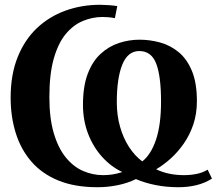

<svg xmlns="http://www.w3.org/2000/svg" viewBox="-20 -772 916 803"><path d="M848.5 -62.5 866.5 -25Q836.5 -6 801.2 2.5Q766 11 726 11Q676 11 630.8 2Q585.5 -7 548.5 -23Q514 -6 472.2 2.5Q430.5 11 388 11Q292.5 11 223.8 -17.2Q155 -45.5 111 -96.5Q67 -147.5 45.8 -215.8Q24.5 -284 24.5 -364Q24.5 -459.5 53.5 -532.2Q82.5 -605 133.8 -653.8Q185 -702.5 253 -727.2Q321 -752 399 -752Q413.5 -752 434.8 -750.5Q456 -749 470.5 -746.5L460.5 -696Q448.5 -698.5 435 -699.8Q421.5 -701 409.5 -701Q367 -701 327 -684.5Q287 -668 255.2 -630Q223.5 -592 205 -527.2Q186.5 -462.5 186.5 -366Q186.5 -277 205 -214.8Q223.5 -152.5 255 -113.8Q286.5 -75 327 -57.2Q367.5 -39.5 411 -39.5Q430 -39.5 449.2 -42.2Q468.5 -45 491.5 -52.5Q444.5 -74.5 407 -116Q369.5 -157.5 348.2 -213.2Q327 -269 327 -333.5Q327 -411 347 -463.5Q367 -516 401.2 -547.2Q435.5 -578.5 477.5 -592.2Q519.5 -606 563.5 -606Q606.5 -606 649 -594.5Q691.5 -583 726.5 -554.5Q761.5 -526 782.5 -475.8Q803.5 -425.5 803.5 -349Q803.5 -296 788.5 -251.5Q773.5 -207 748.2 -171Q723 -135 693 -108.2Q663 -81.5 633 -64Q659 -51.5 688.2 -45.5Q717.5 -39.5 749.5 -39.5Q777.5 -39.5 803 -44.8Q828.5 -50 848.5 -62.5ZM575 -97Q611.5 -125.5 632.5 -187.8Q653.5 -250 653.5 -347Q653.5 -454 633.2 -506.2Q613 -558.5 562.5 -558.5Q514.5 -558.5 491.5 -501.8Q468.5 -445 468.5 -344.5Q468.5 -290 482 -242.2Q495.5 -194.5 519.5 -157.5Q543.5 -120.5 575 -97Z"/></svg>

Font: Merriweather 60pt
Style: Bold
Weight: 700
Version: Version 2.100